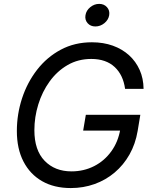

<svg xmlns="http://www.w3.org/2000/svg" viewBox="-20 -954 784 984"><path d="M342.8 9.8Q257.3 9.8 195.6 -25.6Q133.8 -61 100.1 -126.5Q66.4 -191.9 66.4 -282.2Q66.4 -368.7 93 -450Q119.6 -531.2 169.9 -596.2Q220.2 -661.1 291.3 -699.2Q362.3 -737.3 451.2 -737.3Q509.8 -737.3 558.1 -720Q606.4 -702.6 641.4 -670.9Q676.3 -639.2 695.8 -595.5Q715.3 -551.8 715.8 -498.5H621.1Q616.2 -534.2 602.8 -562.3Q589.4 -590.3 567.6 -610.6Q545.9 -630.9 515.9 -641.4Q485.8 -651.9 447.8 -651.9Q380.4 -651.9 326.4 -620.6Q272.5 -589.4 234.4 -536.6Q196.3 -483.9 176.3 -418.9Q156.2 -354 156.2 -286.6Q156.2 -184.1 208.7 -129.9Q261.2 -75.7 346.2 -75.7Q409.2 -75.7 462.2 -102.5Q515.1 -129.4 550.5 -178.5Q585.9 -227.5 596.7 -292.5L623 -284.7H406.2L419.9 -365.7H699.2L685.5 -283.2Q674.3 -216.3 643.8 -162.4Q613.3 -108.4 567.6 -69.8Q522 -31.2 464.6 -10.7Q407.2 9.8 342.8 9.8ZM468.8 -818.4Q443.8 -818.4 429 -835.2Q414.1 -852.1 418 -876Q421.9 -900.4 442.6 -917.2Q463.4 -934.1 488.3 -934.1Q513.2 -934.1 528.3 -917.2Q543.5 -900.4 539.6 -876Q535.6 -852.1 514.9 -835.2Q494.1 -818.4 468.8 -818.4Z"/></svg>

Font: Inter 16pt
Style: Italic
Weight: 400
Italic angle: -9.3988°
Version: Version 4.001;git-66647c0bb